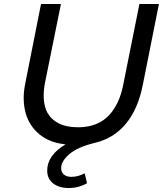

<svg xmlns="http://www.w3.org/2000/svg" viewBox="-20 -720 831 964"><path d="M371 -81Q433 -81 478.5 -104.5Q524 -128 554 -176Q570 -201 581.5 -232Q593 -263 600 -301L680 -700H778L697 -294Q673 -172 611.5 -98Q550 -24 453 -2Q368 19 327.5 54.5Q287 90 287 123Q287 145 301 156.5Q315 168 338 168Q356 168 373.5 163Q391 158 405 150L417 200Q398 211 375 217.5Q352 224 324 224Q277 224 247 201Q217 178 217 136Q217 98 240.5 64.5Q264 31 309 5Q305 4 302.5 4Q300 4 296 3Q226 -6 177.5 -46Q129 -86 110 -148Q100 -182 99 -220.5Q98 -259 107 -302L186 -700H286L206 -305Q197 -258 200 -220Q203 -182 218 -154Q238 -119 276 -100Q314 -81 371 -81Z"/></svg>

Font: MOST Montserrat Medium
Style: Italic
Weight: 500
Italic angle: -11.3°
Designer: Julieta Ulanovsky
Foundry: Julieta Ulanovsky
Version: Version 8.000;March 11, 2024;FontCreator 15.0.0.2926 64-bit